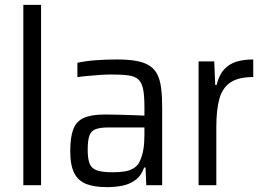

<svg xmlns="http://www.w3.org/2000/svg" viewBox="-20 -763 1087 791"><path d="M76.1 0V-743H149.2V0Z M420.4 8Q369.2 8 335.7 -4.9Q302.2 -17.8 285.8 -50.1Q269.4 -82.4 269.4 -140.2Q269.4 -197.8 281.9 -230.7Q294.5 -263.5 325.3 -277.3Q356.1 -291.2 410.7 -291.2Q422.6 -291.2 441 -290.9Q459.5 -290.7 483.2 -290Q506.8 -289.2 530.5 -288.5Q554.2 -287.7 575 -286.7V-321.8Q575 -369.1 569.6 -395.9Q564.1 -422.7 550 -435.7Q535.9 -448.7 508.7 -452.4Q481.4 -456.1 437.9 -456.1Q419 -456.1 393.9 -454.4Q368.8 -452.7 343.8 -450.4Q318.8 -448.2 298.8 -445.3V-504.4Q334.7 -512 376 -515Q417.4 -518 461.3 -518Q509.1 -518 542.3 -511.9Q575.4 -505.8 596.2 -492.2Q617.1 -478.6 628.3 -456Q639.6 -433.4 643.8 -400.3Q648.1 -367.3 648.1 -322.9V0H582.6L579.6 -72.8H573.9Q561.9 -38.7 537.5 -21.1Q513.1 -3.5 482.8 2.3Q452.5 8 420.4 8ZM445.3 -53.3Q472.3 -53.3 494 -56.8Q515.7 -60.3 532 -70.8Q548.4 -81.4 556.7 -100.3Q566.6 -122.7 570.8 -148.2Q575 -173.6 575 -207.3V-238H429.4Q393.6 -238 374.5 -231Q355.5 -224.1 348.4 -204.5Q341.3 -184.8 341.3 -145.6Q341.3 -107.8 349.4 -88.1Q357.5 -68.5 380 -60.9Q402.6 -53.3 445.3 -53.3Z M798.1 0V-510H862.6L866.6 -413.2H872.3Q882.8 -454.9 903.7 -477.5Q924.6 -500.1 954.5 -509Q984.4 -518 1023.3 -518V-445.6Q962.6 -445.6 929.4 -423.4Q896.3 -401.2 883.7 -355.8Q871.2 -310.4 871.2 -239.4V0Z"/></svg>

Font: Saira Thin SemiCondensed
Style: Regular
Weight: 100
Width: 4
Version: Version 1.101